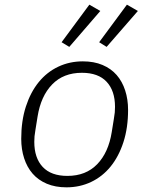

<svg xmlns="http://www.w3.org/2000/svg" viewBox="-20 -791 640 823"><path d="M265 12Q217 12 180.5 -3.5Q144 -19 120 -46.5Q96 -74 83.5 -112.5Q71 -151 71 -196Q71 -273 91 -334.5Q111 -396 146 -439Q181 -482 229.5 -505Q278 -528 335 -528Q383 -528 419.5 -512.5Q456 -497 480 -469.5Q504 -442 516.5 -403.5Q529 -365 529 -320Q529 -243 509 -181.5Q489 -120 454 -77Q419 -34 370.5 -11Q322 12 265 12ZM269 -37Q348 -37 396.5 -87Q445 -137 459 -225L468 -281Q471 -298 472 -309Q473 -320 473 -333Q473 -402 437 -440.5Q401 -479 331 -479Q252 -479 203.5 -429Q155 -379 141 -291L132 -235Q129 -218 128 -207Q127 -196 127 -183Q127 -114 163 -75.5Q199 -37 269 -37ZM277 -590 244 -610 363 -771 410 -744ZM437 -590 405 -610 524 -771 571 -744Z"/></svg>

Font: IBM Plex Mono Light
Style: Italic
Weight: 300
Italic angle: -9°
Monospace: yes
Designer: Mike Abbink, Paul van der Laan, Pieter van Rosmalen
Foundry: Bold Monday
Version: Version 2.3